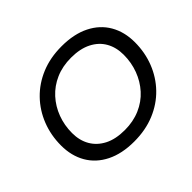

<svg xmlns="http://www.w3.org/2000/svg" viewBox="-158 -928 1157 1157"><g transform="rotate(-45 420.0 -350.0)"><path d="M389 8Q285 8 211 -29Q137 -66 98.5 -132.5Q60 -199 60 -287Q60 -374 90 -450.5Q120 -527 176 -585Q232 -643 310 -675.5Q388 -708 485 -708Q590 -708 664 -671Q738 -634 776.5 -567.5Q815 -501 815 -413Q815 -326 785 -249.5Q755 -173 699 -115Q643 -57 564.5 -24.5Q486 8 389 8ZM398 -81Q470 -81 529 -106.5Q588 -132 629 -177.5Q670 -223 692 -282Q714 -341 714 -407Q714 -470 687 -517.5Q660 -565 607 -592Q554 -619 477 -619Q404 -619 345.5 -593.5Q287 -568 245.5 -522.5Q204 -477 182 -418Q160 -359 160 -293Q160 -230 187.5 -182.5Q215 -135 267.5 -108Q320 -81 398 -81Z"/></g></svg>

Font: MOST Montserrat Medium
Style: Italic
Weight: 500
Italic angle: -11.3°
Designer: Julieta Ulanovsky
Foundry: Julieta Ulanovsky
Version: Version 8.000;March 11, 2024;FontCreator 15.0.0.2926 64-bit